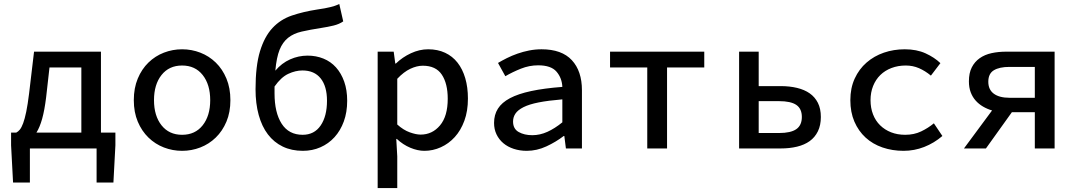

<svg xmlns="http://www.w3.org/2000/svg" viewBox="-20 -750 5440 970"><path d="M213 -258Q205 -193 193 -150Q181 -107 164 -80H391V-409H230ZM46 172 36 -16V-80H62Q72 -85 80.5 -95.5Q89 -106 97 -127.5Q105 -149 112.5 -185Q120 -221 127 -278L152 -489H490V-80H563V-16L553 172H468V0H131V172Z M900 12Q852 12 808 -5Q764 -22 730 -55Q696 -88 676 -135.5Q656 -183 656 -244Q656 -305 676 -353Q696 -401 730 -434Q764 -467 808 -484Q852 -501 900 -501Q948 -501 992 -484Q1036 -467 1070 -434Q1104 -401 1124 -353Q1144 -305 1144 -244Q1144 -183 1124 -135.5Q1104 -88 1070 -55Q1036 -22 992 -5Q948 12 900 12ZM900 -69Q966 -69 1004 -117Q1042 -165 1042 -244Q1042 -323 1004 -371Q966 -419 900 -419Q834 -419 796 -371Q758 -323 758 -244Q758 -165 796 -117Q834 -69 900 -69Z M1510 12Q1453 12 1408.5 -9.5Q1364 -31 1333.5 -71Q1303 -111 1287 -169Q1271 -227 1271 -299Q1271 -417 1293.5 -491Q1316 -565 1356.5 -608.5Q1397 -652 1454.5 -671.5Q1512 -691 1583 -702Q1605 -705 1620.5 -708Q1636 -711 1648.5 -714Q1661 -717 1671.5 -720.5Q1682 -724 1694 -730L1714 -642Q1694 -628 1665.5 -621Q1637 -614 1604 -609Q1546 -600 1504.5 -590.5Q1463 -581 1435.5 -559Q1408 -537 1392.5 -498.5Q1377 -460 1371 -393Q1403 -431 1445.5 -450Q1488 -469 1534 -469Q1577 -469 1614 -454Q1651 -439 1677.5 -409.5Q1704 -380 1719 -337.5Q1734 -295 1734 -241Q1734 -183 1717 -136.5Q1700 -90 1670 -57Q1640 -24 1599 -6Q1558 12 1510 12ZM1509 -69Q1568 -69 1600 -116Q1632 -163 1632 -241Q1632 -314 1600 -354Q1568 -394 1508 -394Q1473 -394 1436.5 -377Q1400 -360 1367 -313V-278Q1367 -181 1403 -125Q1439 -69 1509 -69Z M1888 200V-489H1969L1977 -429H1980Q2013 -461 2056 -481Q2099 -501 2143 -501Q2191 -501 2228.5 -483.5Q2266 -466 2291.5 -433.5Q2317 -401 2330.5 -355Q2344 -309 2344 -252Q2344 -189 2326 -140Q2308 -91 2277.5 -57.5Q2247 -24 2207 -6Q2167 12 2124 12Q2090 12 2053 -3.5Q2016 -19 1985 -48H1982L1987 40V200ZM2105 -70Q2164 -70 2203 -116.5Q2242 -163 2242 -251Q2242 -328 2212 -373Q2182 -418 2116 -418Q2086 -418 2053 -402.5Q2020 -387 1987 -352V-121Q2018 -93 2050 -81.5Q2082 -70 2105 -70Z M2641 12Q2606 12 2575.5 2Q2545 -8 2523 -26.5Q2501 -45 2488.5 -71Q2476 -97 2476 -129Q2476 -170 2495.5 -201Q2515 -232 2556.5 -254Q2598 -276 2663.5 -290Q2729 -304 2821 -311Q2819 -356 2791.5 -388Q2764 -420 2699 -420Q2654 -420 2611.5 -403Q2569 -386 2533 -365L2496 -432Q2516 -444 2541 -456.5Q2566 -469 2594.5 -479Q2623 -489 2653.5 -495Q2684 -501 2716 -501Q2818 -501 2869 -446Q2920 -391 2920 -294V0H2839L2831 -63H2828Q2789 -33 2740.5 -10.5Q2692 12 2641 12ZM2669 -67Q2708 -67 2745.5 -84Q2783 -101 2821 -132V-248Q2749 -242 2701 -232.5Q2653 -223 2624.5 -208.5Q2596 -194 2584 -176Q2572 -158 2572 -136Q2572 -99 2600.5 -83Q2629 -67 2669 -67Z M3250 0V-409H3062V-489H3538V-409H3350V0Z M3714 0V-489H3813V-315H3924Q3969 -315 4006.5 -306Q4044 -297 4070.5 -278.5Q4097 -260 4112 -230.5Q4127 -201 4127 -159Q4127 -117 4112 -86.5Q4097 -56 4070.5 -37Q4044 -18 4006.5 -9Q3969 0 3924 0ZM3813 -78H3916Q3975 -78 4003 -97.5Q4031 -117 4031 -159Q4031 -201 4003 -220Q3975 -239 3916 -239H3813Z M4545 12Q4488 12 4438.5 -5Q4389 -22 4353 -55Q4317 -88 4296.5 -135.5Q4276 -183 4276 -244Q4276 -305 4298 -353Q4320 -401 4358 -434Q4396 -467 4445.5 -484Q4495 -501 4551 -501Q4611 -501 4656 -480.5Q4701 -460 4731 -431L4683 -368Q4654 -392 4623 -405.5Q4592 -419 4556 -419Q4517 -419 4484 -406.5Q4451 -394 4427.5 -371Q4404 -348 4391 -315.5Q4378 -283 4378 -244Q4378 -205 4390.5 -172.5Q4403 -140 4426.5 -117Q4450 -94 4482 -81.5Q4514 -69 4553 -69Q4598 -69 4633.5 -86Q4669 -103 4698 -127L4741 -63Q4699 -27 4649 -7.5Q4599 12 4545 12Z M5208 0V-183H5092L4961 0H4850L4992 -192Q4968 -199 4946.5 -211.5Q4925 -224 4909 -242Q4893 -260 4884 -284Q4875 -308 4875 -339Q4875 -381 4889.5 -409.5Q4904 -438 4929.5 -456Q4955 -474 4989.5 -481.5Q5024 -489 5064 -489H5308V0ZM5080 -256H5208V-412H5080Q5029 -412 5001 -395Q4973 -378 4973 -337Q4973 -297 5001 -276.5Q5029 -256 5080 -256Z"/></svg>

Font: Source Code Pro Medium
Style: Regular
Weight: 500
Monospace: yes
Designer: Paul D. Hunt, Teo Tuominen
Foundry: Adobe Systems Incorporated
Version: Version 2.030;PS 1.000;hotconv 16.6.51;makeotf.lib2.5.65220